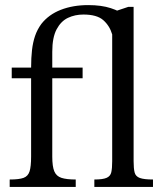

<svg xmlns="http://www.w3.org/2000/svg" viewBox="-20 -733 644 753"><path d="M277 0H18V-29Q55 -29 72.5 -35.5Q90 -42 96 -61Q102 -80 102 -119V-426H26V-468H102Q102 -506 105.5 -536.5Q109 -567 117.5 -592Q126 -617 142 -639Q171 -676 218.5 -694.5Q266 -713 326 -713Q378 -713 414.5 -701Q451 -689 470 -673V-598H420Q410 -632 385 -654Q360 -676 307 -676Q274 -676 246.5 -663Q219 -650 202 -618Q185 -586 185 -530V-468H304V-426H185V-119Q185 -80 193 -61Q201 -42 221 -35.5Q241 -29 277 -29ZM580 0H350V-29Q383 -29 398 -35.5Q413 -42 416.5 -57.5Q420 -73 420 -101V-691H438L483 -706H504V-101Q504 -72 508 -56.5Q512 -41 528.5 -35Q545 -29 580 -29Z"/></svg>

Font: STIX Two Text
Style: Regular
Weight: 400
Designer: Ross Mills, John Hudson & Paul Hanslow, Tiro Typeworks Ltd; with prior portions MicroPress Inc., and Coen Hoffman.
Foundry: Tiro Typeworks Ltd
Version: Version 2.13 b171